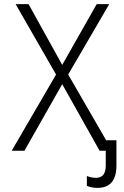

<svg xmlns="http://www.w3.org/2000/svg" viewBox="-20 -734 603 935"><path d="M37 0 253 -371 56 -714H119L283 -418L451 -714H512L312 -371L497 -51H547V72Q547 181 454 181Q439 181 425.5 178Q412 175 403 171V123Q413 127 424 129.5Q435 132 448 132Q495 132 495 72V0H465L283 -324L99 0Z"/></svg>

Font: Noto Sans Mono SemiCondensed Light
Style: Regular
Weight: 300
Width: 4
Designer: Monotype Design Team
Foundry: Monotype Imaging Inc.
Version: Version 2.014; ttfautohint (v1.8.4.7-5d5b)